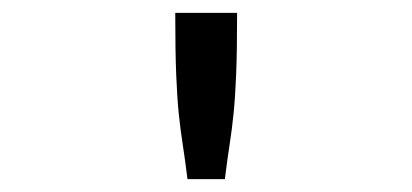

<svg xmlns="http://www.w3.org/2000/svg" viewBox="-20 -685 640 298"><path d="M252 -665H348Q348 -605 346.5 -569Q345 -533 342.5 -508.5Q340 -484 336.5 -461.5Q333 -439 329 -407H271Q267 -439 263.5 -461.5Q260 -484 257.5 -508Q255 -532 253.5 -568.5Q252 -605 252 -665Z"/></svg>

Font: Inconsolata Expanded Medium
Style: Regular
Weight: 500
Width: 7
Monospace: yes
Designer: Raph Levien, Cyreal, Brenton Simpson
Foundry: Raph Levien, Cyreal, Google
Version: Version 3.001; ttfautohint (v1.8.2.53-6de2)